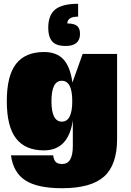

<svg xmlns="http://www.w3.org/2000/svg" viewBox="-20 -785 692 1015"><path d="M365 -149Q342 10 212 10Q114 10 65 -53Q16 -116 16 -250Q16 -385 65 -447.5Q114 -510 213 -510Q279 -510 315 -471.5Q351 -433 363 -349L417 -500H599V-50Q599 87 530 148.5Q461 210 308 210Q178 210 114 168.5Q50 127 38 36H261Q264 60 274.5 71Q285 82 309 82Q365 82 365 -13ZM252 -250Q252 -142 307 -142Q362 -142 362 -250Q362 -358 307 -358Q252 -358 252 -250ZM403 -606Q403 -542 327 -542Q276 -542 255.5 -566.5Q235 -591 235 -637Q235 -705 272 -735Q309 -765 393 -765V-697Q336 -697 336 -661Q372 -661 387.5 -648Q403 -635 403 -606Z"/></svg>

Font: Fivo Sans Modern ExtBlk
Style: Regular
Weight: 950
Designer: Alexander Slobzheninov
Foundry: Alexander Slobzheninov
Version: 1.0